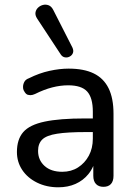

<svg xmlns="http://www.w3.org/2000/svg" viewBox="-20 -788 573 817"><path d="M228 9Q178 9 137.5 -11Q97 -31 74.5 -65Q52 -99 52 -141Q52 -195 79 -226Q106 -257 170 -270.5Q234 -284 342 -284H375V-313Q375 -372 351 -398.5Q327 -425 270 -425Q237 -425 202 -416Q167 -407 129 -388Q118 -383 109 -383Q106 -383 99 -384.5Q92 -386 85.5 -395.5Q79 -405 78.5 -411Q78 -417 78 -418Q78 -429 83.5 -439.5Q89 -450 103 -455Q147 -477 190.5 -486.5Q234 -496 272 -496Q337 -496 379 -475.5Q421 -455 442 -412.5Q463 -370 463 -304V-40Q463 -17 452 -5Q441 7 420 7Q400 7 388.5 -5Q377 -17 377 -40V-82Q369 -63 356 -47Q334 -20 301.5 -5.5Q269 9 228 9ZM223 -219Q178 -212 160 -194.5Q142 -177 142 -146Q142 -107 169.5 -82Q197 -57 245 -57Q283 -57 312 -75.5Q341 -94 358 -125.5Q375 -157 375 -198V-226H344Q267 -226 223 -219ZM238 -557 138 -709Q129 -723 131 -735Q133 -747 142 -755.5Q151 -764 163 -767Q175 -770 187 -765.5Q199 -761 207 -745L288 -586Q294 -573 290.5 -563Q287 -553 277 -547.5Q267 -542 256 -544Q245 -546 238 -557Z"/></svg>

Font: Nunito Medium
Style: Regular
Weight: 500
Designer: Vernon Adams
Foundry: Vernon Adams
Version: Version 3.602